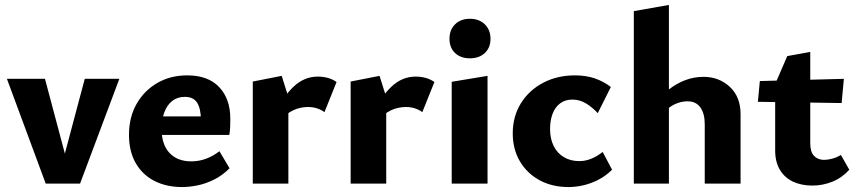

<svg xmlns="http://www.w3.org/2000/svg" viewBox="-20 -743 3467 777"><path d="M165 0 8 -424H162L265 -37H220L323 -424H463L304 0Z M717 14Q654 14 605.5 -10.5Q557 -35 529.5 -82.5Q502 -130 502 -197Q502 -269 533 -323Q564 -377 617 -407.5Q670 -438 738 -438Q822 -438 867 -390.5Q912 -343 912 -263Q912 -248 911.5 -231Q911 -214 908 -197H793V-257Q793 -303 778 -327Q763 -351 728 -351Q698 -351 677 -334.5Q656 -318 645 -288.5Q634 -259 634 -221Q634 -158 666 -124Q698 -90 754 -90Q785 -90 813.5 -100.5Q842 -111 868 -131L909 -62Q879 -32 845 -15.5Q811 1 778 7.5Q745 14 717 14ZM569 -197 585 -272H899V-197Z M1003 0V-413L1120 -436L1147 -350V0ZM1118 -255 1094 -286Q1127 -354 1169.5 -393.5Q1212 -433 1266 -433Q1288 -433 1307.5 -427.5Q1327 -422 1342 -411L1293 -289Q1280 -299 1263 -304.5Q1246 -310 1227 -310Q1195 -310 1166 -296.5Q1137 -283 1118 -255Z M1399 0V-413L1516 -436L1543 -350V0ZM1514 -255 1490 -286Q1523 -354 1565.5 -393.5Q1608 -433 1662 -433Q1684 -433 1703.5 -427.5Q1723 -422 1738 -411L1689 -289Q1676 -299 1659 -304.5Q1642 -310 1623 -310Q1591 -310 1562 -296.5Q1533 -283 1514 -255Z M1808 0V-412L1953 -436V0ZM1882 -507Q1844 -507 1821.5 -528.5Q1799 -550 1799 -586Q1799 -622 1821.5 -644.5Q1844 -667 1882 -667Q1919 -667 1942 -644.5Q1965 -622 1965 -586Q1965 -550 1942 -528.5Q1919 -507 1882 -507Z M2281 14Q2214 14 2163 -14Q2112 -42 2083.5 -91Q2055 -140 2055 -203Q2055 -272 2088 -325Q2121 -378 2178 -408Q2235 -438 2307 -438Q2351 -438 2386.5 -426Q2422 -414 2452 -391L2399 -285Q2377 -309 2351.5 -324.5Q2326 -340 2296 -340Q2267 -340 2246.5 -324.5Q2226 -309 2216 -282Q2206 -255 2206 -221Q2206 -182 2220.5 -152.5Q2235 -123 2262 -107Q2289 -91 2324 -91Q2349 -91 2372.5 -100.5Q2396 -110 2419 -128L2457 -56Q2428 -28 2396.5 -13Q2365 2 2336 8Q2307 14 2281 14Z M2832 0V-241Q2832 -283 2814.5 -308Q2797 -333 2762 -333Q2744 -333 2725.5 -327Q2707 -321 2691 -309.5Q2675 -298 2665 -281L2627 -322Q2656 -357 2687.5 -381.5Q2719 -406 2754 -419Q2789 -432 2827 -432Q2890 -432 2933.5 -391.5Q2977 -351 2977 -281V0ZM2545 0V-698L2687 -723V0Z M3268 8Q3223 8 3189 -8Q3155 -24 3136 -56Q3117 -88 3117 -134V-403L3166 -516L3259 -533V-163Q3259 -128 3274.5 -112Q3290 -96 3315 -96Q3330 -96 3348.5 -101Q3367 -106 3383 -116L3417 -56Q3387 -23 3348 -7.5Q3309 8 3268 8ZM3386 -326 3047 -331 3055 -415 3395 -424Z"/></svg>

Font: Ysabeau Office ExtraBold
Style: Regular
Weight: 800
Designer: Christian Thalmann (Catharsis Fonts)
Version: Version 2.001;gftools[0.9.30]; featfreeze: tnum,lnum,ss02